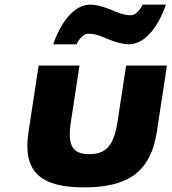

<svg xmlns="http://www.w3.org/2000/svg" viewBox="-20 -797 744 832"><path d="M147.5 -513 103.6 -226C77.3 -54 152.7 15 344.7 15C536.7 15 633.3 -54 659.6 -226L703.5 -513H526.5L489.2 -269C473.7 -168 440.7 -129 366.7 -129C292.7 -129 271.7 -168 287.2 -269L324.5 -513ZM436.7 -632C436.7 -632 497.6 -605 536.6 -605C646.6 -605 698.9 -777 698.9 -777H597.9C597.9 -777 577.9 -731 545.9 -731C509.9 -731 472.8 -750 472.8 -750C472.8 -750 411.9 -777 372.9 -777C262.9 -777 210.6 -605 210.6 -605H311.6C311.6 -605 331.6 -651 363.6 -651C399.6 -651 436.7 -632 436.7 -632Z"/></svg>

Font: Sztylet
Style: BdObl
Weight: 700
Foundry: Cannot Into Space Fonts, PlusOne Fonts
Version: Version 0.12